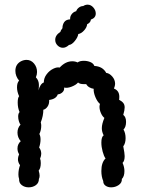

<svg xmlns="http://www.w3.org/2000/svg" viewBox="-20 -804 616 824"><path d="M228 -399Q221 -379 191 -375Q192 -358 184 -346.5Q176 -335 166 -333Q166 -307 155 -279Q157 -271 157 -265Q157 -245 149 -229Q154 -219 154 -206Q154 -189 148 -171Q157 -159 157 -144Q157 -135 152 -123Q155 -117 155 -104Q155 -82 146 -72Q150 -58 150 -50Q150 -42 147 -36Q147 -19 134 -9.5Q121 0 103 0Q86 0 73.5 -9.5Q61 -19 62 -36Q59 -45 59 -55Q59 -76 66 -95Q57 -107 57 -121Q57 -130 62 -142Q55 -153 55 -167Q55 -177 59 -185Q63 -193 69 -198Q55 -214 55 -235Q55 -255 68 -269Q64 -274 61 -284Q58 -294 58 -304Q58 -317 64 -323Q56 -341 56 -364Q56 -384 62 -391Q53 -411 53 -429Q53 -449 62 -458Q46 -477 46 -500Q46 -528 70 -541Q82 -547 94 -547Q113 -547 126 -531.5Q139 -516 139 -495Q139 -484 134 -472Q147 -459 147 -439Q147 -425 145 -416Q153 -445 168 -450Q168 -469 180 -485Q192 -501 208.5 -509Q225 -517 236 -514Q261 -541 290 -541Q303 -541 313 -536Q322 -543 340 -543Q355 -543 368 -537.5Q381 -532 385 -521Q421 -519 436 -491Q449 -490 461.5 -476Q474 -462 474 -444Q474 -436 469 -424Q492 -415 492 -389Q492 -380 491 -376Q504 -369 509.5 -361.5Q515 -354 515 -343Q515 -331 509 -311Q521 -302 521 -281Q521 -259 510 -248Q519 -233 519 -211Q519 -189 509 -176Q515 -146 515 -134Q515 -113 506 -105Q514 -87 514 -70Q514 -47 503 -36Q504 -20 489.5 -10Q475 0 457 0Q443 0 433 -7Q423 -14 423 -27Q415 -46 415 -70Q415 -107 433 -124Q426 -133 420.5 -153.5Q415 -174 415 -192Q415 -217 425 -223Q417 -238 417 -254Q417 -272 428 -298Q419 -305 413 -319Q407 -333 407 -346Q407 -350 409 -358Q398 -367 389.5 -387Q381 -407 382 -423Q373 -424 364 -429Q355 -434 350 -443H339Q322 -443 315 -450Q307 -440 288.5 -432.5Q270 -425 256 -428H255Q257 -417 248.5 -408.5Q240 -400 228 -399ZM276 -611Q263 -599 250 -599Q237 -599 227 -609Q217 -619 217 -633Q217 -653 239 -667Q240 -673 248 -683Q248 -698 255.5 -709Q263 -720 281 -721Q280 -733 287.5 -743Q295 -753 307 -756Q310 -765 318.5 -771.5Q327 -778 337 -778Q346 -784 356 -784Q370 -784 380.5 -772Q391 -760 391 -746Q391 -727 370 -720Q369 -707 354 -700Q353 -687 341 -673.5Q329 -660 316 -658Q314 -644 301 -628Q288 -612 276 -611Z"/></svg>

Font: Pangolin
Style: Regular
Weight: 400
Designer: Kevin Burke
Foundry: Google, Inc.
Version: Version 1.101